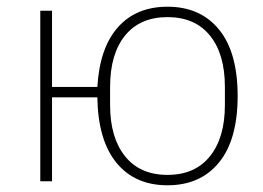

<svg xmlns="http://www.w3.org/2000/svg" viewBox="-20 -540 785 572"><path d="M479 12Q382 12 327 -55Q272 -122 270 -250H135V0H100V-508H135V-281H270Q277 -398 331.5 -459Q386 -520 479 -520Q577 -520 632.5 -452Q688 -384 688 -254Q688 -124 632.5 -56Q577 12 479 12ZM479 -19Q561 -19 605.5 -74.5Q650 -130 650 -227V-281Q650 -379 605.5 -434Q561 -489 479 -489Q397 -489 352.5 -434Q308 -379 308 -281V-227Q308 -130 352.5 -74.5Q397 -19 479 -19Z"/></svg>

Font: IBM Plex Sans ExtLt
Style: Regular
Weight: 200
Designer: Mike Abbink, Paul van der Laan, Pieter van Rosmalen
Foundry: Bold Monday
Version: Version 3.005